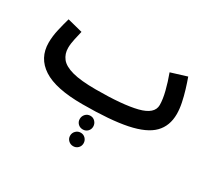

<svg xmlns="http://www.w3.org/2000/svg" viewBox="-137 -646 1217 1124"><g transform="rotate(30 472.0 -84.0)"><path d="M385 21Q205 21 120 -34.5Q35 -90 35 -193Q35 -236 46 -283.5Q57 -331 68 -369L170 -343Q164 -317 156.5 -284Q149 -251 149 -223Q149 -183 172 -153.5Q195 -124 252 -108.5Q309 -93 411 -93V-92V-93Q592 -93 686.5 -117Q781 -141 781 -201Q781 -239 768 -290.5Q755 -342 735 -396L842 -429Q854 -396 866 -356.5Q878 -317 886 -278Q894 -239 894 -205Q894 -125 845 -75Q796 -25 685 -2Q574 21 386 21ZM462 148Q442 148 429 135Q416 122 416 103Q416 84 429 70Q442 56 462 56Q481 56 494 70Q507 84 507 103Q507 122 494 135Q481 148 462 148ZM462 261Q443 261 429.5 248Q416 235 416 216Q416 197 429.5 183.5Q443 170 462 170Q481 170 494 183.5Q507 197 507 216Q507 235 494 248Q481 261 462 261Z"/></g></svg>

Font: Noto Sans Arabic UI SmCn SmBd
Style: Regular
Weight: 600
Width: 4
Designer: Monotype Design Team, Nadine Chahine and Nizar Qandah
Foundry: Monotype Imaging Inc.
Version: Version 2.010; ttfautohint (v1.8.4.7-5d5b)